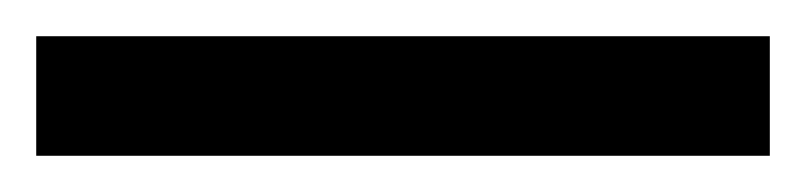

<svg xmlns="http://www.w3.org/2000/svg" viewBox="-22 19 445 106"><path d="M-2 105V39H403V105Z"/></svg>

Font: Noto Sans Tamil UI SemiCondensed SemiBold
Style: Regular
Weight: 600
Width: 4
Designer: Jelle Bosma - Monotype Design Team
Foundry: Monotype Imaging Inc.
Version: Version 2.004; ttfautohint (v1.8.4.7-5d5b)